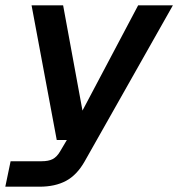

<svg xmlns="http://www.w3.org/2000/svg" viewBox="-29 -554 672 724"><path d="M-9 150 11 54H128Q154 54 169.5 46Q185 38 197 18L223 -26H185L90 -534H209L282 -137L492 -534H623L290 55Q261 106 220 128Q179 150 120 150Z"/></svg>

Font: Geist Mono SemiBold
Style: Italic
Weight: 600
Italic angle: -12°
Monospace: yes
Designer: Basement.studio, Andrés Briganti, Mateo Zaragoza
Foundry: Basement.studio, Vercel, Andrés Briganti, Guido Ferreyra, Mateo Zaragoza
Version: Version 1.500; ttfautohint (v1.8.4.7-5d5b)